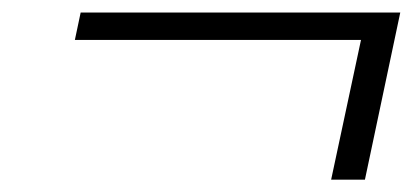

<svg xmlns="http://www.w3.org/2000/svg" viewBox="-20 -421 662 308"><path d="M511.2 -132.8 559.1 -356.9H100.1L109.4 -400.9H622.1L565.4 -132.8Z"/></svg>

Font: Linux Biolinum O
Style: Italic
Weight: 400
Italic angle: -12°
Designer: Philipp H. Poll
Foundry: Philipp H. Poll
Version: Version 1.1.3